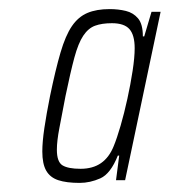

<svg xmlns="http://www.w3.org/2000/svg" viewBox="-20 -716 373 422"><path d="M155 -314Q126 -314 108 -320Q90 -326 81.5 -341Q73 -356 73 -383Q73 -404 77.5 -434.5Q82 -465 90 -505Q102 -563 113 -600.5Q124 -638 138 -658.5Q152 -679 172 -687.5Q192 -696 221 -696Q240 -696 256.5 -692Q273 -688 283.5 -675.5Q294 -663 294 -636H297L313 -690H333L255 -320H235L242 -374H239Q223 -334 200.5 -324Q178 -314 155 -314ZM157 -345Q184 -345 202 -357.5Q220 -370 230 -395Q237 -412 245 -439.5Q253 -467 260 -499Q267 -531 271.5 -560.5Q276 -590 276 -610Q276 -639 264.5 -652Q253 -665 226 -665Q204 -665 189 -659.5Q174 -654 163 -637.5Q152 -621 143.5 -589.5Q135 -558 124 -505Q116 -463 110.5 -434.5Q105 -406 105 -387Q105 -360 117.5 -352.5Q130 -345 157 -345Z"/></svg>

Font: Saira Condensed Thin
Style: Italic
Weight: 250
Width: 3
Italic angle: -12°
Designer: Hector Gatti with collaboration of the Omnibus-Type team
Foundry: Omnibus-Type
Version: Version 1.101